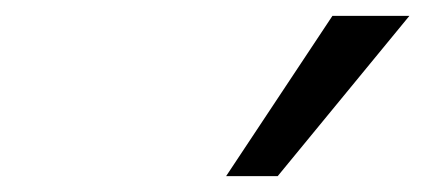

<svg xmlns="http://www.w3.org/2000/svg" viewBox="-20 -774 540 242"><path d="M265 -552 399 -754H496L330 -552Z"/></svg>

Font: Mulish ExtraLight Medium
Style: Italic
Weight: 500
Italic angle: -9°
Version: Version 3.603